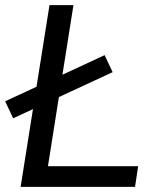

<svg xmlns="http://www.w3.org/2000/svg" viewBox="-34 -725 603 745"><path d="M46 0 158 -705H251L152 -80H502L490 0ZM17 -266 -14 -332 372 -511 403 -445Z"/></svg>

Font: Mulish Medium
Style: Italic
Weight: 500
Italic angle: -9°
Designer: Vernon Adams
Foundry: Vernon Adams
Version: Version 3.603; ttfautohint (v1.8.3)